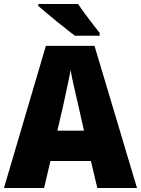

<svg xmlns="http://www.w3.org/2000/svg" viewBox="-20 -947 710 967"><path d="M470 0 438 -136H234L202 0H0L211 -716H456L670 0ZM373 -422Q368 -444 360.5 -476Q353 -508 346 -540Q339 -572 336 -595Q332 -573 325.5 -542Q319 -511 312 -479.5Q305 -448 300 -423L269 -289H403ZM373 -927Q387 -906 407.5 -878Q428 -850 448.5 -824Q469 -798 482 -781V-767H358Q341 -779 316 -799Q291 -819 263.5 -841Q236 -863 212 -883.5Q188 -904 173 -917V-927Z"/></svg>

Font: Noto Sans Lao UI SemCond Blk
Style: Regular
Weight: 900
Width: 4
Designer: Monotype Design Team
Foundry: Monotype Imaging Inc.
Version: Version 2.000; ttfautohint (v1.8.4.7-5d5b)